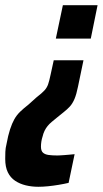

<svg xmlns="http://www.w3.org/2000/svg" viewBox="-56 -530 394 736"><path d="M91 186Q66 186 43 180.5Q20 175 2 163Q-16 151 -26 130.5Q-36 110 -36 79Q-36 66 -35.5 52Q-35 38 -31 22Q-25 -11 -17.5 -34Q-10 -57 -1 -73Q8 -89 21.5 -102Q35 -115 53 -129L83 -156Q105 -173 114.5 -183.5Q124 -194 128.5 -207Q133 -220 138 -244L150 -299H264L243 -198Q237 -168 229.5 -150.5Q222 -133 212 -122Q202 -111 188 -100L162 -79Q151 -70 142 -62.5Q133 -55 126.5 -47Q120 -39 115 -29Q110 -19 107 -6Q104 3 102.5 13Q101 23 101 32Q101 48 108.5 55Q116 62 130 64Q144 66 164 66Q169 66 176 65.5Q183 65 191 64.5Q199 64 209 63Q219 62 230 61L207 171Q190 175 169 178.5Q148 182 128 184Q108 186 91 186ZM158 -382 185 -510H318L292 -382Z"/></svg>

Font: Saira ExtraCondensed ExtraBold
Style: Italic
Weight: 800
Width: 2
Italic angle: -12°
Designer: Hector Gatti with collaboration of the Omnibus-Type team
Foundry: Omnibus-Type
Version: Version 1.101